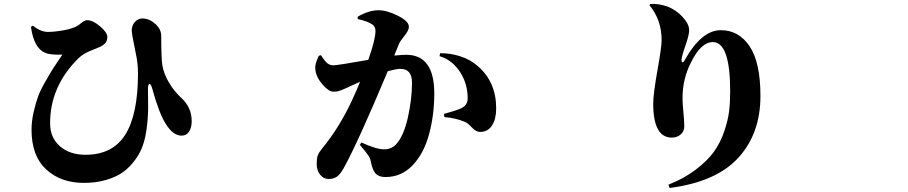

<svg xmlns="http://www.w3.org/2000/svg" viewBox="-20 -853 4540 960"><path d="M204.1 -589.8Q149.4 -613.3 134.8 -718.8L144.5 -724.6Q183.6 -693.4 219.7 -693.4Q252.9 -693.4 300.8 -702.1Q348.6 -710.9 373 -727.5Q377.9 -731.4 384.8 -736.8Q391.6 -742.2 395 -744.6Q398.4 -747.1 403.8 -749.5Q409.2 -752 416 -752Q444.3 -752 480.5 -721.2Q516.6 -690.4 516.6 -668.9Q516.6 -651.4 508.3 -639.6Q500 -627.9 476.6 -617.2Q470.7 -614.3 445.3 -604.5Q419.9 -594.7 402.3 -584.5Q384.8 -574.2 370.1 -559.6Q230.5 -419.9 230.5 -237.3Q230.5 -164.1 279.8 -121.6Q329.1 -79.1 407.2 -79.1Q543 -79.1 606.4 -179.7Q669.9 -280.3 669.9 -486.3Q669.9 -536.1 659.2 -585Q638.7 -683.6 638.7 -700.2Q638.7 -726.6 655.3 -744.1Q671.9 -761.7 695.3 -760.7Q729.5 -758.8 757.8 -732.4Q786.1 -706.1 786.1 -673.8Q786.1 -560.5 792 -525.4Q798.8 -484.4 824.7 -440.4Q850.6 -396.5 885.7 -364.3Q938.5 -316.4 938.5 -247.1Q938.5 -214.8 925.3 -194.8Q912.1 -174.8 887.7 -174.8Q843.8 -174.8 806.6 -237.3Q774.4 -289.1 741.2 -410.2Q734.4 -434.6 727.1 -433.1Q719.7 -431.6 719.7 -406.2Q719.7 -404.3 720.2 -369.1Q720.7 -334 720.7 -310.1Q720.7 -286.1 717.3 -246.1Q713.9 -206.1 707 -172.9Q700.2 -139.6 688 -109.9Q675.8 -80.1 651.4 -47.9Q627 -15.6 594.7 7.8Q562.5 31.2 511.7 46.4Q460.9 61.5 399.4 61.5Q284.2 61.5 210.9 -5.9Q137.7 -73.2 137.7 -204.1Q137.7 -248 148.4 -293.9Q159.2 -339.8 170.4 -370.6Q181.6 -401.4 208.5 -448.2Q235.4 -495.1 247.1 -513.2Q258.8 -531.2 292 -580.1Q231.4 -577.1 204.1 -589.8Z M1974.6 -632.8 1951.2 -575.2Q1996.1 -579.1 2010.7 -579.1Q2151.4 -579.1 2151.4 -385.7Q2151.4 -277.3 2125 -180.7Q2098.6 -84 2042 -25.4Q1986.3 32.2 1907.2 32.2Q1875 32.2 1858.9 15.6Q1842.8 -1 1834 -44.9Q1831.1 -61.5 1822.3 -74.7Q1813.5 -87.9 1779.3 -128.9L1787.1 -140.6Q1861.3 -106.4 1900.4 -106.4Q1937.5 -106.4 1960.9 -131.8Q1999 -173.8 2019.5 -266.1Q2040 -358.4 2040 -439.5Q2040 -508.8 1981.4 -508.8Q1962.9 -508.8 1918.9 -497.1Q1769.5 -140.6 1699.2 -13.7Q1680.7 19.5 1664.1 30.8Q1647.5 42 1622.1 42Q1598.6 42 1581.1 21Q1563.5 0 1563.5 -33.2Q1563.5 -60.5 1568.4 -74.7Q1573.2 -88.9 1588.9 -108.4Q1676.8 -214.8 1740.2 -351.6Q1763.7 -402.3 1780.3 -444.3Q1731.4 -421.9 1724.6 -418.9Q1720.7 -417 1709 -411.6Q1697.3 -406.2 1692.9 -404.8Q1688.5 -403.3 1679.7 -399.9Q1670.9 -396.5 1663.6 -395.5Q1656.2 -394.5 1647.5 -394.5Q1624 -394.5 1593.3 -429.7Q1562.5 -464.8 1557.6 -499Q1556.6 -505.9 1556.2 -512.2Q1555.7 -518.6 1557.1 -525.4Q1558.6 -532.2 1559.1 -535.6Q1559.6 -539.1 1562.5 -546.4Q1565.4 -553.7 1565.9 -555.2Q1566.4 -556.6 1570.3 -565.4L1574.2 -574.2L1585 -577.1Q1602.5 -548.8 1615.7 -537.6Q1628.9 -526.4 1646.5 -526.4Q1667 -526.4 1821.3 -553.7Q1857.4 -656.2 1857.4 -698.2Q1857.4 -719.7 1841.8 -730.5Q1820.3 -746.1 1768.6 -757.8V-769.5Q1824.2 -801.8 1873 -801.8Q1914.1 -801.8 1969.2 -774.4Q2024.4 -747.1 2024.4 -718.8Q2024.4 -701.2 2002.9 -674.8Q1981.4 -648.4 1974.6 -632.8ZM2177.7 -572.3 2180.7 -586.9Q2228.5 -587.9 2280.3 -571.8Q2332 -555.7 2370.1 -521.5Q2460.9 -442.4 2460.9 -311.5Q2460.9 -257.8 2440.4 -226.1Q2419.9 -194.3 2382.8 -193.4Q2361.3 -192.4 2340.3 -214.8Q2319.3 -237.3 2305.7 -243.2Q2260.7 -262.7 2202.1 -267.6L2199.2 -283.2Q2259.8 -299.8 2283.2 -310.5Q2318.4 -325.2 2318.4 -361.3Q2318.4 -428.7 2286.1 -483.4Q2246.1 -551.8 2177.7 -572.3Z M3338.9 -165Q3246.1 -165 3246.1 -335Q3246.1 -382.8 3267.1 -500.5Q3288.1 -618.2 3288.1 -652.3Q3288.1 -753.9 3227.5 -826.2L3231.4 -833Q3272.5 -835.9 3317.4 -820.3Q3360.4 -803.7 3393.1 -768.1Q3425.8 -732.4 3425.8 -702.1Q3425.8 -677.7 3406.7 -623.5Q3387.7 -569.3 3387.7 -554.7Q3387.7 -542 3392.6 -541.5Q3397.5 -541 3403.3 -551.8Q3487.3 -702.1 3584 -702.1Q3673.8 -702.1 3728 -621.6Q3782.2 -541 3782.2 -373Q3782.2 -185.5 3671.9 -64.5Q3561.5 56.6 3328.1 86.9L3322.3 70.3Q3401.4 39.1 3459.5 -5.4Q3517.6 -49.8 3549.8 -94.7Q3582 -139.6 3601.1 -195.8Q3620.1 -252 3625.5 -296.9Q3630.9 -341.8 3630.9 -396.5Q3630.9 -642.6 3543.9 -642.6Q3485.4 -642.6 3435.5 -542Q3392.6 -459 3392.6 -362.3Q3392.6 -336.9 3397 -292.5Q3401.4 -248 3401.4 -221.7Q3401.4 -196.3 3383.3 -180.7Q3365.2 -165 3338.9 -165Z"/></svg>

Font: Bpmf Zihi Serif Heavy
Style: Heavy
Weight: 900
Foundry: But Ko
Version: Version 1.320